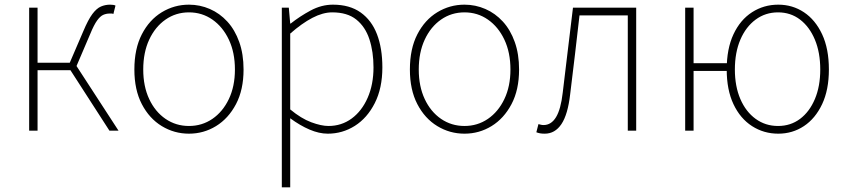

<svg xmlns="http://www.w3.org/2000/svg" viewBox="-20 -560 3633 823"><path d="M105 0V-527H141V-291H279L337 -426Q358 -476 376 -500Q394 -524 412.5 -532Q431 -540 452 -540Q459 -540 465.5 -539Q472 -538 475 -536L466 -500Q462 -502 459 -502Q456 -502 450 -502Q436 -502 423 -496.5Q410 -491 396.5 -472.5Q383 -454 367 -415L308 -277L488 0H449L282 -259H141V0Z M790 13Q727 13 673.5 -19.5Q620 -52 588 -113.5Q556 -175 556 -262Q556 -351 588 -413Q620 -475 673.5 -507.5Q727 -540 790 -540Q837 -540 879.5 -521.5Q922 -503 954.5 -467.5Q987 -432 1005.5 -380Q1024 -328 1024 -262Q1024 -175 991.5 -113.5Q959 -52 906 -19.5Q853 13 790 13ZM790 -20Q846 -20 890.5 -50.5Q935 -81 961 -135.5Q987 -190 987 -262Q987 -335 961 -390Q935 -445 890.5 -476Q846 -507 790 -507Q734 -507 689.5 -476Q645 -445 619.5 -390Q594 -335 594 -262Q594 -190 619.5 -135.5Q645 -81 689.5 -50.5Q734 -20 790 -20Z M1188 243V-527H1218L1224 -459H1226Q1265 -490 1311.5 -515Q1358 -540 1407 -540Q1479 -540 1526 -506.5Q1573 -473 1596 -413Q1619 -353 1619 -271Q1619 -182 1586.5 -118Q1554 -54 1501 -20.5Q1448 13 1385 13Q1348 13 1307 -4.5Q1266 -22 1224 -53V46V243ZM1388 -20Q1444 -20 1487.5 -52Q1531 -84 1556 -141Q1581 -198 1581 -271Q1581 -338 1563.5 -391.5Q1546 -445 1507.5 -476Q1469 -507 1404 -507Q1364 -507 1319 -483.5Q1274 -460 1224 -416V-91Q1271 -52 1314 -36Q1357 -20 1388 -20Z M1971 13Q1908 13 1854.5 -19.5Q1801 -52 1769 -113.5Q1737 -175 1737 -262Q1737 -351 1769 -413Q1801 -475 1854.5 -507.5Q1908 -540 1971 -540Q2018 -540 2060.5 -521.5Q2103 -503 2135.5 -467.5Q2168 -432 2186.5 -380Q2205 -328 2205 -262Q2205 -175 2172.5 -113.5Q2140 -52 2087 -19.5Q2034 13 1971 13ZM1971 -20Q2027 -20 2071.5 -50.5Q2116 -81 2142 -135.5Q2168 -190 2168 -262Q2168 -335 2142 -390Q2116 -445 2071.5 -476Q2027 -507 1971 -507Q1915 -507 1870.5 -476Q1826 -445 1800.5 -390Q1775 -335 1775 -262Q1775 -190 1800.5 -135.5Q1826 -81 1870.5 -50.5Q1915 -20 1971 -20Z M2315 13Q2303 13 2295 11.5Q2287 10 2279 7L2288 -28Q2293 -27 2298 -25.5Q2303 -24 2310 -24Q2343 -24 2363.5 -58Q2384 -92 2392 -162Q2403 -254 2414 -345Q2425 -436 2436 -527H2707V0H2671V-494H2464Q2454 -409 2444.5 -325.5Q2435 -242 2424 -156Q2414 -69 2386.5 -28Q2359 13 2315 13Z M2917 0V-527H2953V-289H3108V-256H2953V0ZM3316 13Q3254 13 3203.5 -19.5Q3153 -52 3124 -113.5Q3095 -175 3095 -262Q3095 -351 3124 -413Q3153 -475 3203.5 -507.5Q3254 -540 3316 -540Q3377 -540 3426 -507.5Q3475 -475 3504 -413Q3533 -351 3533 -262Q3533 -175 3504 -113.5Q3475 -52 3426 -19.5Q3377 13 3316 13ZM3315 -20Q3369 -20 3409.5 -50.5Q3450 -81 3473 -135.5Q3496 -190 3496 -262Q3496 -335 3473 -390Q3450 -445 3409.5 -476Q3369 -507 3315 -507Q3261 -507 3219 -476Q3177 -445 3153.5 -390Q3130 -335 3130 -262Q3130 -190 3153.5 -135.5Q3177 -81 3219 -50.5Q3261 -20 3315 -20Z"/></svg>

Font: Noto Sans TC
Style: Regular
Weight: 100
Designer: Ryoko NISHIZUKA 西塚涼子 (kana, bopomofo & ideographs); Paul D. Hunt (Latin, Greek & Cyrillic); Sandoll Communications 산돌커뮤니
Foundry: Adobe
Version: Version 2.004;hotconv 1.0.118;makeotfexe 2.5.65603